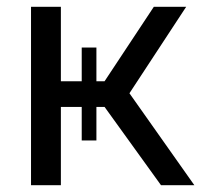

<svg xmlns="http://www.w3.org/2000/svg" viewBox="-20 -542 605 562"><path d="M358.9 -269 548.8 0H451.2L286.1 -229H262.2V-130.9H219.2V-229H158.2V0H70.8V-522H158.2V-304.2H219.2V-402.8H262.2V-304.2H286.1L430.2 -522H524.9Z"/></svg>

Font: Rawline Medium
Style: Regular
Weight: 500
Designer: Matt McInerney, Pablo Impallari, Rodrigo Fuenzalida
Foundry: Matt McInerney, Pablo Impallari, Rodrigo Fuenzalida
Version: Version 4.020;PS 004.020;hotconv 1.0.88;makeotf.lib2.5.64775